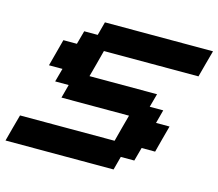

<svg xmlns="http://www.w3.org/2000/svg" viewBox="-92 -741 976 858"><g transform="rotate(15 396.0 -312.5)"><path d="M0 0H500L516.6 -62.5H579.1L596.2 -125H658.7Q664.1 -145.5 675 -187.3Q686 -229 691.9 -250H629.4L646 -312.5H583.5L600.6 -375H288.1Q293.9 -396 304.9 -437.5Q315.9 -479 321.3 -500H758.8Q764.2 -520.5 775.4 -562.3Q786.6 -604 792.5 -625H292.5L275.9 -562.5H213.4L196.3 -500H133.8Q128.4 -479 117.2 -437.5Q106 -396 100.6 -375H163.1L146 -312.5H208.5L191.9 -250H504.4Q498.5 -229 487.5 -187.3Q476.6 -145.5 471.2 -125H33.7Q27.8 -104 16.6 -62.5Q5.4 -21 0 0Z"/></g></svg>

Font: Faithful 32x
Style: Oblique
Weight: 400
Foundry: Faithful Resource Pack
Version: Version 1.0; January 27, 2023